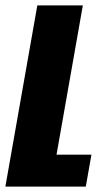

<svg xmlns="http://www.w3.org/2000/svg" viewBox="-53 -695 408 715"><path d="M-33 0 86 -675H255.5L157.5 -119H287.5L266.5 0Z"/></svg>

Font: Anybody Condensed ExtraBold
Style: Italic
Weight: 800
Width: 3
Italic angle: -10°
Designer: Tyler Finck
Foundry: Etcetera Type Company
Version: Version 1.010; ttfautohint (v1.8.3) -l 8 -r 50 -G 200 -x 14 